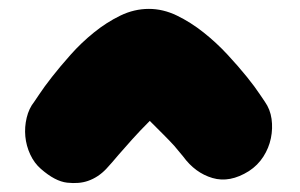

<svg xmlns="http://www.w3.org/2000/svg" viewBox="-20 -774 675 432"><path d="M57 -545Q58 -546 68.5 -562Q79 -578 97 -601Q115 -624 139 -651Q163 -678 191.5 -701Q220 -724 251 -739Q282 -754 315 -754Q347 -754 378 -739Q409 -724 438 -701Q467 -678 492 -651Q517 -624 535.5 -601Q554 -578 564.5 -562Q575 -546 576 -545Q588 -528 591 -506.5Q594 -485 589.5 -463Q585 -441 572.5 -421.5Q560 -402 540 -389Q497 -362 458 -373.5Q419 -385 392 -422Q383 -433 372 -446Q362 -457 348 -471Q334 -485 317 -502Q295 -480 277.5 -460.5Q260 -441 247 -426Q232 -408 219 -394Q201 -375 178 -367Q158 -360 131 -363Q104 -366 72 -394Q57 -407 48 -426.5Q39 -446 37 -467Q35 -488 40 -509Q45 -530 57 -545Z"/></svg>

Font: Sniglet
Style: ExtraBold
Weight: 800
Version: Version 2.000; ttfautohint (v0.95) -l 8 -r 50 -G 200 -x 14 -